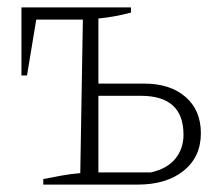

<svg xmlns="http://www.w3.org/2000/svg" viewBox="-20 -499 582 519"><path d="M97 0V-15Q122 -20 147 -24.5Q172 -29 197 -31L204 -446H78L53 -295H38V-479H334V-465Q289 -453 246 -449V-273H370Q440 -273 481.5 -237Q523 -201 523 -139Q523 -75 476.5 -37.5Q430 0 352 0ZM246 -33H388Q432 -43 454 -70Q476 -97 476 -135Q476 -240 361 -240H246Z"/></svg>

Font: Piazzolla ExtraLight
Style: Regular
Weight: 200
Designer: Juan Pablo del Peral
Foundry: Huerta Tipografica
Version: Version 1.330